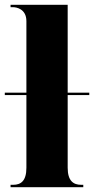

<svg xmlns="http://www.w3.org/2000/svg" viewBox="-27 -780 392 800"><path d="M17 0H320V-10H311C279 -10 255 -26 255 -81V-384H345V-394H255V-760H17V-750H28C41 -750 83 -743 83 -692V-394H-7V-384H83V-81C83 -26 60 -10 28 -10H17Z"/></svg>

Font: Noto Serif Display Condensed Black
Style: Regular
Weight: 900
Width: 3
Designer: Monotype Design Team
Foundry: Monotype Imaging Inc.
Version: Version 2.009